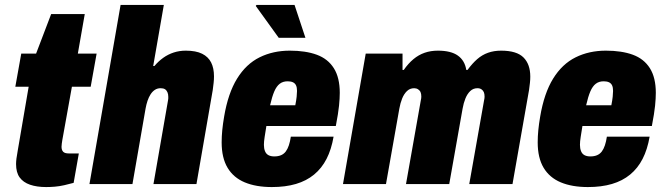

<svg xmlns="http://www.w3.org/2000/svg" viewBox="-20 -745 2690 777"><path d="M167 12Q129 12 101.5 2.5Q74 -7 59.5 -27Q45 -47 45 -81Q45 -90 46.5 -103Q48 -116 52 -137L96 -394H42L66 -528H126L187 -688H323L295 -528H371L347 -394H271L232 -177Q231 -170 230 -163.5Q229 -157 229 -151Q229 -138 235.5 -131Q242 -124 259 -124H299L278 -5Q260 0 240 4.5Q220 9 201.5 10.5Q183 12 167 12Z M342 0 468 -725H643L600 -478H605Q621 -497 640.5 -511Q660 -525 683 -532.5Q706 -540 732 -540Q773 -540 798 -527.5Q823 -515 834.5 -492Q846 -469 846 -436Q846 -423 844.5 -409.5Q843 -396 841 -381L775 0H601L660 -339Q661 -343 661 -346.5Q661 -350 661 -354Q661 -364 657.5 -372Q654 -380 647.5 -384Q641 -388 630 -388Q617 -388 607 -381.5Q597 -375 589.5 -363.5Q582 -352 577 -337Q572 -322 569 -305L516 0Z M1080 12Q1016 12 970.5 -7Q925 -26 901 -66Q877 -106 877 -169Q877 -193 879.5 -218.5Q882 -244 887 -273Q903 -368 939.5 -427Q976 -486 1030.5 -513Q1085 -540 1153 -540Q1217 -540 1262 -523.5Q1307 -507 1331 -469Q1355 -431 1355 -369Q1355 -347 1352 -317Q1349 -287 1339 -235H1058Q1054 -210 1051 -191Q1048 -172 1048 -159Q1048 -144 1052.5 -133Q1057 -122 1066.5 -117Q1076 -112 1090 -112Q1106 -112 1117.5 -117Q1129 -122 1136.5 -132Q1144 -142 1149 -157Q1154 -172 1157 -192H1330Q1321 -140 1301.5 -102Q1282 -64 1251 -38.5Q1220 -13 1177.5 -0.5Q1135 12 1080 12ZM1073 -319H1175Q1179 -339 1180.5 -353.5Q1182 -368 1182 -377Q1182 -391 1178 -399.5Q1174 -408 1165.5 -412Q1157 -416 1144 -416Q1125 -416 1112 -406Q1099 -396 1090 -375Q1081 -354 1073 -319ZM1108 -592 1015 -721 1018 -725H1172L1216 -592Z M1368 0 1460 -528H1609V-462H1614Q1632 -488 1653 -505.5Q1674 -523 1698.5 -531.5Q1723 -540 1752 -540Q1805 -540 1833 -520Q1861 -500 1867 -462H1872Q1891 -488 1911 -505.5Q1931 -523 1955 -531.5Q1979 -540 2008 -540Q2071 -540 2098.5 -512.5Q2126 -485 2126 -435Q2126 -422 2124.5 -409Q2123 -396 2121 -381L2054 0H1879L1939 -339Q1940 -343 1940.5 -347Q1941 -351 1941 -354Q1941 -365 1938 -372Q1935 -379 1928.5 -383.5Q1922 -388 1912 -388Q1895 -388 1883 -376.5Q1871 -365 1863.5 -346.5Q1856 -328 1852 -305L1798 0H1623L1683 -339Q1684 -343 1684.5 -347Q1685 -351 1685 -354Q1685 -365 1682 -372Q1679 -379 1672 -383.5Q1665 -388 1656 -388Q1639 -388 1627 -376.5Q1615 -365 1607.5 -346.5Q1600 -328 1596 -305L1542 0Z M2359 12Q2295 12 2249.5 -7Q2204 -26 2180 -66Q2156 -106 2156 -169Q2156 -193 2158.5 -218.5Q2161 -244 2166 -273Q2182 -368 2218.5 -427Q2255 -486 2309.5 -513Q2364 -540 2432 -540Q2496 -540 2541 -523.5Q2586 -507 2610 -469Q2634 -431 2634 -369Q2634 -347 2631 -317Q2628 -287 2618 -235H2337Q2333 -210 2330 -191Q2327 -172 2327 -159Q2327 -144 2331.5 -133Q2336 -122 2345.5 -117Q2355 -112 2369 -112Q2385 -112 2396.5 -117Q2408 -122 2415.5 -132Q2423 -142 2428 -157Q2433 -172 2436 -192H2609Q2600 -140 2580.5 -102Q2561 -64 2530 -38.5Q2499 -13 2456.5 -0.5Q2414 12 2359 12ZM2352 -319H2454Q2458 -339 2459.5 -353.5Q2461 -368 2461 -377Q2461 -391 2457 -399.5Q2453 -408 2444.5 -412Q2436 -416 2423 -416Q2404 -416 2391 -406Q2378 -396 2369 -375Q2360 -354 2352 -319Z"/></svg>

Font: Archivo Condensed Black
Style: Italic
Weight: 900
Width: 3
Italic angle: -10°
Designer: Hector Gatti
Foundry: Omnibus-Type
Version: Version 2.001